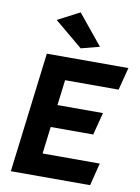

<svg xmlns="http://www.w3.org/2000/svg" viewBox="-105 -1059 832 1138"><g transform="rotate(10 311.0 -489.5)"><path d="M434 -808 286 -989 154 -920 323 -779ZM246 -424 265 -577H587L622 -713H131L42 10H519L553 -126H209L229 -289H485L520 -424Z"/></g></svg>

Font: Bluebird
Style: SfBdExtObl
Weight: 700
Designer: Jasper
Foundry: Cannot Into Space Fonts
Version: Version 0.98